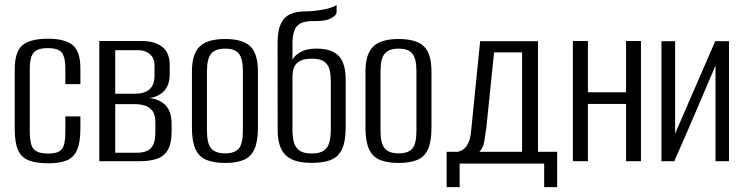

<svg xmlns="http://www.w3.org/2000/svg" viewBox="-20 -664 3065 791"><path d="M180.2 8.7Q130.7 8.7 99.9 -2.6Q69.1 -14 54.9 -44.7Q40.7 -75.5 40.7 -134V-378Q40.7 -450.8 72.5 -477.6Q104.3 -504.4 176.6 -504.4Q248.2 -504.4 279.7 -478.2Q311.2 -452 311.2 -381.5V-317.5H249.2V-383.7Q249.2 -427.1 235.1 -446.4Q220.9 -465.7 176.6 -465.7Q133.3 -465.7 118 -446.4Q102.7 -427.1 102.7 -383.7V-117.7Q102.7 -70.1 118 -50.8Q133.3 -31.4 179.5 -31.4Q220.9 -31.4 235.1 -50Q249.2 -68.7 249.2 -117.7V-184.5H311.2V-134.2Q311.2 -76.9 297.3 -45.8Q283.4 -14.7 254.4 -3Q225.3 8.7 180.2 8.7Z M389.1 0V-495H565.5Q616.6 -495 647.9 -471.3Q679.2 -447.5 679.2 -394.7V-358.4Q679.2 -310.7 652.6 -285.6Q626 -260.4 581.9 -259V-260.5Q627 -260.5 657 -235.2Q687 -209.8 687 -153V-122.2Q687 -71.6 670.8 -45.2Q654.6 -18.7 625.5 -9.4Q596.4 0 556.5 0ZM454.7 -34.7H541.6Q566.1 -34.7 583.7 -41.4Q601.2 -48.1 610.7 -66.6Q620.1 -85 620.1 -121.1V-159.6Q620.1 -190 608.8 -206.1Q597.5 -222.2 578.5 -228.5Q559.6 -234.9 535.9 -234.9H454.7ZM454.7 -277.8H535.2Q575.5 -277.8 596.1 -296.1Q616.6 -314.4 616.6 -353V-394.8Q616.6 -425.1 597.1 -441.2Q577.5 -457.3 549.4 -457.3H454.7Z M907.3 7.3Q860.7 7.3 830.3 -5.3Q799.8 -17.8 785.2 -49.8Q770.7 -81.7 770.7 -138V-369.4Q770.7 -441.2 802.5 -472.2Q834.3 -503.3 907.3 -503.3Q980.4 -503.3 1011.5 -472.9Q1042.6 -442.6 1042.6 -369.4V-138.2Q1042.6 -82.5 1028.7 -50.5Q1014.8 -18.6 985.1 -5.6Q955.3 7.3 907.3 7.3ZM907.3 -32.2Q947.4 -32.2 964 -52.2Q980.6 -72.2 980.6 -124.8V-371.6Q980.6 -420.7 964.7 -442.1Q948.8 -463.6 907.3 -463.6Q867.6 -463.6 850.1 -443.2Q832.7 -422.8 832.7 -371.6V-124.8Q832.7 -72.9 850.1 -52.5Q867.6 -32.2 907.3 -32.2Z M1261.9 7Q1213.6 7 1183.2 -7.1Q1152.8 -21.1 1138.4 -50.9Q1123.9 -80.7 1123.9 -127.4L1123.7 -487.9Q1123.7 -537.5 1136.6 -565.4Q1149.5 -593.4 1175.2 -605.3Q1200.9 -617.2 1239.3 -617.2Q1259.3 -617.2 1280.2 -619.8Q1301.1 -622.5 1319.1 -626.1Q1337.1 -629.8 1349.8 -634.8Q1362.5 -639.8 1366.7 -643.8V-612.4Q1366.7 -602.5 1346.8 -590.2Q1326.8 -577.9 1286.2 -577.3H1270.5Q1242.3 -577.3 1223.5 -570.1Q1204.8 -562.9 1195.6 -544.3Q1186.4 -525.8 1184.9 -492.8V-418Q1194.4 -436.3 1218.8 -450Q1243.3 -463.8 1283.9 -463.8Q1326.7 -463.8 1352.9 -450.3Q1379.1 -436.7 1391.6 -409Q1404.1 -381.2 1404.1 -336.9V-141.2Q1404.1 -99.8 1396.9 -71.6Q1389.7 -43.4 1373.6 -25.9Q1357.5 -8.4 1330.1 -0.7Q1302.6 7 1261.9 7ZM1263.9 -31.7Q1299.1 -31.7 1315.8 -44.9Q1332.4 -58.1 1337.6 -80.4Q1342.8 -102.7 1342.8 -129.4V-329.6Q1342.8 -355.1 1338 -375.8Q1333.2 -396.6 1316.8 -409.4Q1300.5 -422.2 1265.3 -422.2Q1235.7 -422.2 1219.2 -414.3Q1202.6 -406.4 1195.1 -393.7Q1187.7 -380.9 1186.3 -367.2Q1184.9 -353.5 1184.9 -341.7V-129.4Q1184.9 -102.7 1190.1 -80.4Q1195.4 -58.1 1212.2 -44.9Q1229 -31.7 1263.9 -31.7Z M1622.3 7.3Q1575.7 7.3 1545.3 -5.3Q1514.8 -17.8 1500.2 -49.8Q1485.7 -81.7 1485.7 -138V-369.4Q1485.7 -441.2 1517.5 -472.2Q1549.3 -503.3 1622.3 -503.3Q1695.4 -503.3 1726.5 -472.9Q1757.6 -442.6 1757.6 -369.4V-138.2Q1757.6 -82.5 1743.7 -50.5Q1729.8 -18.6 1700.1 -5.6Q1670.3 7.3 1622.3 7.3ZM1622.3 -32.2Q1662.4 -32.2 1679 -52.2Q1695.6 -72.2 1695.6 -124.8V-371.6Q1695.6 -420.7 1679.7 -442.1Q1663.8 -463.6 1622.3 -463.6Q1582.6 -463.6 1565.1 -443.2Q1547.7 -422.8 1547.7 -371.6V-124.8Q1547.7 -72.9 1565.1 -52.5Q1582.6 -32.2 1622.3 -32.2Z M1820.1 106.9V-38.7H1865.2Q1878.1 -40.7 1889.4 -49.1Q1900.8 -57.5 1909.5 -75.3Q1918.1 -93.2 1920.7 -122.4L1958.1 -494.3H2196.4V-38.7H2275.4V106.9H2221.9V9.9H1873.6V106.9ZM1954.8 -38.7H2130.8V-448.1H2015.4L1983.7 -138.5Q1980.4 -112.9 1975.3 -82.6Q1970.2 -52.4 1954.8 -38.7Z M2340.1 0V-495H2402.1V-283.8H2559.2V-495H2620.6V0H2559.2V-235.9H2402.1V0Z M2705.1 0V-494.3H2761.3V-113.5L2926.6 -494.3H2983.3V0H2927.8V-393.9Q2885.5 -295 2843.6 -196.9Q2801.8 -98.9 2757.9 0Z"/></svg>

Font: Alumni Sans Thin
Style: Regular
Weight: 100
Designer: Robert E. Leuschke
Foundry: Robert E. Leuschke
Version: Version 1.018